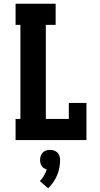

<svg xmlns="http://www.w3.org/2000/svg" viewBox="-20 -755 540 1035"><path d="M64 0V-114H90V-621H64V-735H280V-621H227V-114H351V-200H446V0ZM239 260 195 221Q208 208 217 192Q226 176 232 159Q224 156 216.5 151.5Q209 147 204.5 139.5Q200 132 198 124Q196 116 196 107Q196 96 199.5 85.5Q203 75 210.5 67.5Q218 60 228.5 56.5Q239 53 250 53Q261 53 271.5 56.5Q282 60 289.5 67.5Q297 75 300.5 85.5Q304 96 304 107Q304 128 300 149.5Q296 171 287.5 190.5Q279 210 267 227.5Q255 245 239 260Z"/></svg>

Font: Iosevka Curly Slab Heavy
Style: Regular
Weight: 900
Monospace: yes
Designer: Belleve Invis
Foundry: Belleve Invis
Version: Version 22.1.2; ttfautohint (v1.8.4)